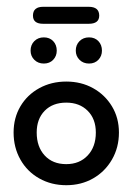

<svg xmlns="http://www.w3.org/2000/svg" viewBox="-20 -535 390 565"><path d="M175 10Q131 10 95.5 -10Q60 -30 40 -65.5Q20 -101 20 -145Q20 -188 40 -222Q60 -256 95.5 -275.5Q131 -295 175 -295Q219 -295 254 -275.5Q289 -256 309.5 -222Q330 -188 330 -145Q330 -101 309.5 -65.5Q289 -30 254 -10Q219 10 175 10ZM175 -52Q214 -52 238 -77.5Q262 -103 262 -145Q262 -185 238 -209Q214 -233 175 -233Q135 -233 111.5 -209Q88 -185 88 -145Q88 -103 111.5 -77.5Q135 -52 175 -52ZM109 -348Q92 -348 81 -359Q70 -370 70 -386Q70 -403 81 -414Q92 -425 109 -425Q126 -425 136.5 -414Q147 -403 147 -386Q147 -370 136.5 -359Q126 -348 109 -348ZM242 -348Q225 -348 214 -359Q203 -370 203 -386Q203 -403 214 -414Q225 -425 242 -425Q259 -425 269.5 -414Q280 -403 280 -386Q280 -370 269.5 -359Q259 -348 242 -348ZM107 -465Q77 -465 77 -489Q77 -515 107 -515H241Q272 -515 272 -489Q272 -465 241 -465Z"/></svg>

Font: Dongle
Style: Regular
Weight: 400
Designer: Yanghee Ryu
Foundry: Yanghee Ryu
Version: Version 2.000